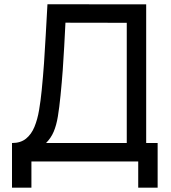

<svg xmlns="http://www.w3.org/2000/svg" viewBox="-20 -740 782 880"><path d="M35 120V-84.5Q74.5 -84.5 99.2 -104.5Q124 -124.5 138 -158.8Q152 -193 159.2 -236Q166.5 -279 171 -325Q177.5 -390 181.8 -451Q186 -512 189.5 -577.5Q193 -643 197.5 -720.5L650 -720V-84.5H702.5V120H613.5V0H124V120ZM191 -84.5H561V-635.5L280 -636Q277 -578 274.2 -524.8Q271.5 -471.5 267.5 -417.5Q263.5 -363.5 257.5 -303Q252 -247 245.2 -206.2Q238.5 -165.5 226 -136.2Q213.5 -107 191 -84.5Z"/></svg>

Font: Cns Manrope Med
Style: Regular
Weight: 500
Designer: Mikhail Sharanda
Foundry: Mikhail Sharanda
Version: Version 4.504